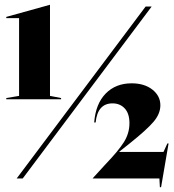

<svg xmlns="http://www.w3.org/2000/svg" viewBox="-20 -739 719 795"><path d="M6 -333 59 -342V-664H6V-669L186 -719H187V-342L233 -333V-328H6ZM583 -712H608L74 0H49ZM640 0H364V-1L418 -60Q470 -114 493 -150.5Q516 -187 516 -229Q516 -269 496.5 -290Q477 -311 446 -311Q384 -311 376 -232H370Q376 -309 417.5 -351.5Q459 -394 525 -394Q578 -394 611 -368Q644 -342 644 -303Q644 -268 616 -235Q588 -202 518 -146L474 -111V-110H657L673 -145H678L647 36H642Z"/></svg>

Font: Nyght Serif Bold
Style: Regular
Weight: 700
Designer: Maksym Kobuzan
Version: Version 0.410